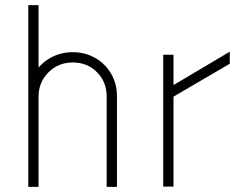

<svg xmlns="http://www.w3.org/2000/svg" viewBox="-20 -726 924 747"><path d="M263 -523Q311 -523 350.5 -500.5Q390 -478 412.5 -439Q435 -400 435 -352V1H395V-350Q395 -407 357.5 -445Q320 -483 263 -483Q207 -483 168.5 -444.5Q130 -406 130 -350V1H90V-352Q90 -400 113 -439Q136 -478 175.5 -500.5Q215 -523 263 -523ZM90 -706H130V0H90Z M615 -513H655V-395L874 -525V-478L655 -350V0H615Z"/></svg>

Font: Lineal Thin
Style: Regular
Weight: 200
Designer: Created by Frank Adebiaye with contributions from Anton Moglia & Ariel Martín Pérez
Created by Frank ADEBIAYE with FontF
Foundry: Velvetyne Type Foundry
Version: Version 2.000;Glyphs 3.2 (3227)